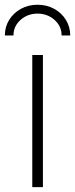

<svg xmlns="http://www.w3.org/2000/svg" viewBox="-43 -773 310 793"><path d="M90.3 0V-545.9H134.3V0ZM111.8 -753.4Q149.9 -753.4 180.7 -736.6Q211.4 -719.7 229.2 -690.9Q247.1 -662.1 247.1 -626.5H211.4Q211.4 -665 182.1 -690.9Q152.8 -716.8 111.8 -716.8Q71.3 -716.8 42 -690.9Q12.7 -665 12.7 -626.5H-22.9Q-22.9 -662.1 -5.1 -690.9Q12.7 -719.7 43.5 -736.6Q74.2 -753.4 111.8 -753.4Z"/></svg>

Font: Inter ExtraLight
Style: Regular
Weight: 250
Designer: Rasmus Andersson
Foundry: rsms
Version: Version 4.001;git-66647c0bb